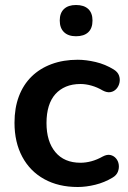

<svg xmlns="http://www.w3.org/2000/svg" viewBox="-20 -738 512 768"><path d="M291 10Q214 10 157 -21.5Q100 -53 69 -111Q38 -169 38 -247Q38 -306 55.5 -352.5Q73 -399 106 -431.5Q139 -464 186 -481.5Q233 -499 291 -499Q324 -499 362.5 -490Q401 -481 435 -460Q451 -450 456 -436Q461 -422 458 -407.5Q455 -393 445.5 -382.5Q436 -372 422 -369.5Q408 -367 391 -376Q369 -389 346 -395.5Q323 -402 302 -402Q269 -402 244 -391.5Q219 -381 201.5 -361.5Q184 -342 175 -313Q166 -284 166 -246Q166 -172 201.5 -129.5Q237 -87 302 -87Q323 -87 345.5 -93Q368 -99 391 -112Q408 -121 421.5 -118Q435 -115 444 -104.5Q453 -94 455 -79.5Q457 -65 451.5 -51Q446 -37 431 -28Q398 -8 361 1Q324 10 291 10ZM284 -593Q253 -593 236 -609.5Q219 -626 219 -656Q219 -686 236 -702Q253 -718 284 -718Q316 -718 333 -702Q350 -686 350 -656Q350 -625 333 -609Q316 -593 284 -593Z"/></svg>

Font: Nunito ExtraLight
Style: Regular
Weight: 200
Designer: Vernon Adams
Foundry: Vernon Adams
Version: Version 3.602